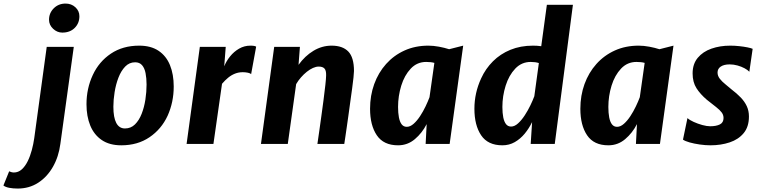

<svg xmlns="http://www.w3.org/2000/svg" viewBox="-148 -826 4379 1102"><path d="M-46.2 256.2Q-73.4 256.2 -94.9 252Q-116.4 247.9 -128.4 238.7L-95.5 157.3Q-91.5 159.6 -83.2 161.8Q-74.8 164.1 -69.1 164.1Q-42.9 164.1 -23 146.2Q-3.2 128.2 11.1 99.1Q25.4 70 34.6 35.3Q43.8 0.6 48.5 -32.5L120.2 -557H275.5L198.5 -0.5Q189 73 156 131.1Q123 189.2 71.4 222.7Q19.8 256.2 -46.2 256.2ZM209.5 -638.9Q180 -638.9 156.7 -660.9Q133.4 -682.9 133.4 -712.7Q133.4 -751 160.5 -778.3Q187.7 -805.5 228.3 -805.5Q261.8 -805.5 284.8 -784.3Q307.7 -763.1 307.7 -732.9Q307.7 -692.7 280.8 -665.8Q253.8 -638.9 209.5 -638.9Z M548.2 8Q480.7 8 436.4 -22Q392.1 -52 370.2 -105.1Q348.4 -158.2 348.4 -227.8Q348.4 -318.1 384.5 -395.3Q420 -472.1 488.4 -518.1Q556.8 -564 650.8 -564Q718 -564 761.9 -534.6Q805.9 -505.2 827.5 -452.4Q849.1 -399.6 849.1 -329.4Q849.1 -239.6 814.1 -161.8Q778.4 -84.7 710.2 -38.4Q642 8 548.2 8ZM569.2 -88.7Q603 -88.7 626.6 -111.9Q650.2 -135.1 665 -172.7Q679.7 -210.3 686.5 -254.5Q693.2 -298.7 693.2 -340.5Q693.2 -377 687.5 -406Q681.9 -434.9 667.5 -451.7Q653.1 -468.5 627.5 -468.5Q594.2 -468.5 570.4 -443.8Q546.7 -419.1 531.8 -380.3Q516.9 -341.5 509.8 -297.1Q502.7 -252.7 502.7 -213.4Q502.7 -151.6 519.4 -120.2Q536.1 -88.7 569.2 -88.7Z M1077 0H923L999 -557H1147.6L1139 -445.4Q1150.7 -475.2 1172.6 -502.3Q1194.5 -529.5 1224.3 -546.8Q1254.1 -564 1289.1 -564Q1315 -564 1322.2 -558L1293.3 -400.2Q1289 -405.6 1274.9 -408.6Q1260.7 -411.6 1245.6 -411.6Q1221.5 -411.6 1200.6 -403.3Q1179.7 -395 1161.4 -380Q1143.2 -365 1126.3 -345.1Z M1503.8 0H1349.8L1425.8 -557H1573.4L1565.5 -453.9Q1602.2 -505 1651.2 -534.5Q1700.1 -564 1755.4 -564Q1818.5 -564 1851.1 -530.3Q1883.7 -496.6 1883.7 -418.5Q1883.7 -407.4 1880.8 -380.4Q1877.8 -353.3 1873.2 -318.8Q1868.5 -284.2 1863.7 -250.2Q1862.2 -239.4 1859 -215.9Q1855.8 -192.4 1851.6 -161.9Q1847.3 -131.5 1842.8 -100Q1838.3 -68.6 1834.4 -42.2Q1830.4 -15.8 1828 0H1673.8Q1679.7 -39.4 1685.4 -80.3Q1691.2 -121.2 1697 -163.6Q1702.8 -206 1708.6 -249.5Q1715.5 -303.6 1719.5 -339.1Q1723.4 -374.6 1723.8 -393.5Q1724.5 -422 1714.1 -432.9Q1703.7 -443.9 1681.1 -443.9Q1665.9 -443.9 1648.3 -436Q1630.6 -428 1613 -414Q1595.3 -399.9 1579.4 -381.7Q1563.5 -363.5 1551.8 -343.3Z M2136.8 8Q2053.6 8 2014.8 -49.5Q1976 -106.9 1976 -201.5Q1976 -277.5 1999.8 -343.3Q2023.7 -409.1 2068 -458.7Q2112.4 -508.4 2173.9 -536.2Q2235.3 -564 2310.8 -564Q2339 -564 2371.5 -558Q2404.1 -551.9 2429.8 -543.5L2510.5 -564L2432.8 0H2295L2300.9 -113.7Q2275 -62.8 2233.2 -27.4Q2191.4 8 2136.8 8ZM2186.6 -98.1Q2206.6 -98.1 2226.1 -115.5Q2245.6 -132.8 2263.1 -159.4Q2280.6 -186.1 2294.5 -215.2Q2308.5 -244.4 2317.2 -268.1L2345.1 -465.1Q2325.8 -470.5 2298.2 -470.5Q2245.8 -470.5 2209.8 -432.4Q2173.4 -393.9 2155 -334.3Q2136.7 -274.7 2136.7 -212.1Q2136.7 -177.8 2141.6 -152.1Q2146.6 -126.3 2157.5 -112.2Q2168.5 -98.1 2186.6 -98.1Z M2735.5 8Q2652.3 8 2613.6 -49.5Q2574.9 -106.9 2574.9 -201.5Q2574.9 -292.6 2613.5 -376Q2638.7 -431.5 2681.2 -474Q2723.6 -516.4 2781.6 -540.2Q2839.7 -564 2910.9 -564Q2922.3 -564 2934.3 -563.3Q2946.4 -562.5 2958.5 -560.8L2990.8 -798.5H3140.3L3036.1 0H2898L2906 -125.2Q2888.6 -89.2 2863.6 -58.9Q2838.6 -28.7 2806.5 -10.3Q2774.3 8 2735.5 8ZM2785.3 -99.6Q2805.4 -99.6 2825.5 -117.9Q2845.7 -136.2 2863.8 -164Q2882 -191.9 2896.2 -221.4Q2910.4 -250.9 2918.8 -273.8L2944.8 -464.1Q2925.2 -470.5 2898.1 -470.5Q2845.9 -470.5 2809.6 -432.4Q2772.9 -393.9 2754.2 -334.2Q2735.5 -274.6 2735.5 -212.1Q2735.5 -177 2740.6 -151.8Q2745.8 -126.6 2756.7 -113.1Q2767.6 -99.6 2785.3 -99.6Z M3343.8 8Q3260.6 8 3221.8 -49.5Q3183 -106.9 3183 -201.5Q3183 -277.5 3206.8 -343.3Q3230.7 -409.1 3275 -458.7Q3319.4 -508.4 3380.9 -536.2Q3442.3 -564 3517.8 -564Q3546 -564 3578.5 -558Q3611.1 -551.9 3636.8 -543.5L3717.5 -564L3639.8 0H3502L3507.9 -113.7Q3482 -62.8 3440.2 -27.4Q3398.4 8 3343.8 8ZM3393.6 -98.1Q3413.6 -98.1 3433.1 -115.5Q3452.6 -132.8 3470.1 -159.4Q3487.6 -186.1 3501.5 -215.2Q3515.5 -244.4 3524.2 -268.1L3552.1 -465.1Q3532.8 -470.5 3505.2 -470.5Q3452.8 -470.5 3416.8 -432.4Q3380.4 -393.9 3362 -334.3Q3343.7 -274.7 3343.7 -212.1Q3343.7 -177.8 3348.6 -152.1Q3353.6 -126.3 3364.5 -112.2Q3375.5 -98.1 3393.6 -98.1Z M3929.4 8Q3900.7 8 3868.5 3.4Q3836.3 -1.2 3810 -8.6Q3783.7 -16.1 3772 -24.6L3797.7 -148.2Q3809.8 -137 3833.4 -126.3Q3857 -115.6 3883 -108.4Q3909 -101.3 3927.7 -101.3Q3962.8 -101.3 3983.8 -111.9Q4004.8 -122.5 4004.8 -148.7Q4004.8 -166.2 3994.3 -180.4Q3983.8 -194.6 3962.5 -211.3Q3941.3 -228 3909 -253.4Q3871.6 -285.1 3849.4 -319.8Q3827.3 -354.6 3827.3 -404.6Q3827.3 -458.7 3856.8 -494.2Q3886.4 -529.7 3935.4 -546.8Q3984.3 -564 4043.1 -564Q4068.2 -564 4094.5 -561.2Q4120.8 -558.5 4141.9 -554.2Q4162.9 -550 4171.9 -545.8L4152.9 -414.2Q4143.7 -424.4 4125.4 -434.2Q4107.2 -444 4084.8 -450.2Q4062.3 -456.4 4040.2 -456.4Q4007.3 -456.4 3988.8 -443.9Q3970.4 -431.4 3970.4 -409.8Q3970.4 -390.3 3983.6 -373.7Q3996.8 -357 4015.4 -342.3Q4034.1 -327.7 4050.2 -313.2Q4080.9 -290 4103.5 -266.4Q4126.1 -242.9 4138.4 -216.3Q4150.6 -189.8 4150.6 -157.5Q4150.6 -98.4 4120.5 -62Q4090.3 -25.5 4040.1 -8.8Q3989.9 8 3929.4 8Z"/></svg>

Font: Merriweather Sans Variable Regular
Style: Italic
Weight: 300
Italic angle: -8°
Designer: Eben Sorkin
Foundry: Eben Sorkin
Version: Version 2.001